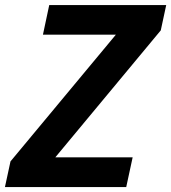

<svg xmlns="http://www.w3.org/2000/svg" viewBox="-33 -758 694 778"><path d="M191.5 -120.5H504.5L478.5 0H-13L9.5 -104L436.5 -617.5H141L166.5 -737.5H640.5L618.5 -635L192 -121.5Z"/></svg>

Font: Epilogue
Style: Bold Italic
Weight: 700
Italic angle: -12°
Designer: Tyler Finck
Foundry: Etcetera Type Co
Version: Version 2.111; ttfautohint (v1.8.3)